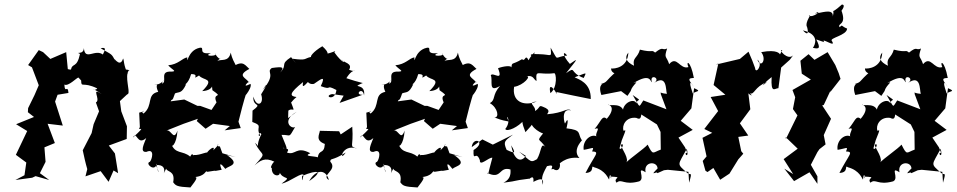

<svg xmlns="http://www.w3.org/2000/svg" viewBox="-20 -778 4220 847"><path d="M338 -423C339 -388 343 -420 409 -388C396 -370 370 -403 429 -363C377 -397 427 -338 403 -326L417 -287L393 -230L380 -172L391 -204L345 -115C351 -87 357 -59 365 -32L357 0L424 -23L459 24L481 -26L501 -14L487 -101L460 -136L539 -165L540 -221L515 -287L509 -332L538 -359C538 -365 523 -347 545 -364C555 -375 529 -441 548 -467C567 -465 503 -485 544 -451C524 -492 528 -512 523 -520C508 -469 471 -545 490 -507C470 -544 477 -534 424 -565C466 -576 422 -530 437 -535C401 -567 355 -506 350 -566C349 -533 308 -552 333 -540C319 -475 299 -502 293 -471C259 -470 257 -514 282 -443L272 -548L202 -518L170 -548L151 -557L104 -491L121 -481L151 -402L132 -358L104 -301L103 -283L130 -262L51 -230L100 -200L50 -95L96 -61L88 -5L48 16L122 6L137 -1L197 16L156 -14L181 -64L176 -128L222 -147L190 -232L257 -224L223 -330L234 -360L282 -368C279 -408 266 -361 264 -405C281 -395 319 -436 326 -436Z M1019 -85 961 -102 950 -132C920 -132 968 -161 921 -115C936 -151 864 -87 907 -102C893 -114 868 -92 833 -94C837 -70 833 -117 819 -87C786 -116 752 -95 734 -147C733 -120 759 -138 763 -202C745 -151 735 -213 712 -201L790 -232L853 -254L848 -244L887 -210L920 -232L994 -222L971 -203L1042 -213L1032 -241C1038 -267 1057 -340 1068 -372C1035 -321 1096 -389 1085 -408C1036 -383 1088 -430 1078 -414C1068 -435 1021 -443 1080 -474C1055 -498 1049 -512 996 -478C1041 -488 1010 -487 998 -546C988 -501 954 -520 938 -508C963 -536 956 -496 928 -542C950 -530 868 -527 911 -544C847 -536 889 -573 860 -567C805 -555 806 -485 806 -525C783 -521 767 -494 722 -490C739 -470 764 -463 735 -462C680 -465 721 -416 694 -409C706 -445 708 -407 660 -403C693 -409 658 -415 678 -373C624 -361 658 -313 613 -277C593 -292 639 -292 594 -281L597 -217C581 -193 637 -236 566 -171C584 -204 584 -133 625 -169C617 -146 594 -105 626 -108C665 -126 650 -72 641 -64C618 -58 663 -16 672 -56C671 -23 692 5 668 -50C737 -54 681 24 713 -34C717 -18 754 -26 744 26C755 41 760 46 820 49C848 13 857 -1 831 4C893 0 883 -30 895 -20C959 -31 901 -18 958 -29C944 -63 955 -58 974 -33C988 -47 1045 -51 981 -94ZM935 -326 913 -293 863 -311H851L793 -339L733 -331C740 -347 738 -323 752 -366C771 -374 781 -364 801 -406C787 -404 810 -403 823 -451C866 -452 819 -421 858 -445C876 -421 932 -436 872 -376C938 -380 909 -431 917 -380C971 -342 914 -374 935 -327Z M1251 -257 1252 -290C1276 -308 1287 -264 1255 -350C1268 -312 1256 -324 1288 -350C1258 -354 1253 -365 1317 -416C1309 -374 1335 -419 1356 -431C1323 -455 1328 -400 1365 -408C1391 -425 1421 -452 1395 -398C1450 -377 1412 -408 1464 -381C1459 -328 1404 -354 1445 -363L1496 -356L1478 -324L1580 -360C1540 -358 1580 -400 1586 -357C1595 -416 1523 -386 1578 -411C1591 -411 1563 -414 1508 -433C1542 -489 1563 -453 1520 -470C1537 -499 1497 -501 1486 -516C1512 -498 1491 -496 1455 -547C1471 -563 1428 -534 1410 -543C1425 -532 1438 -542 1402 -574C1360 -549 1347 -527 1353 -527C1319 -520 1336 -510 1270 -519C1302 -479 1267 -521 1264 -526C1212 -492 1251 -494 1216 -458C1235 -482 1229 -485 1179 -478C1151 -457 1203 -456 1138 -380C1169 -429 1152 -392 1132 -362C1147 -317 1111 -301 1098 -352C1093 -302 1143 -327 1094 -290L1093 -240C1145 -221 1105 -219 1128 -180C1114 -172 1125 -202 1133 -186C1097 -114 1141 -117 1105 -148C1137 -81 1161 -113 1103 -48C1127 -69 1148 -86 1192 -64C1188 -70 1167 -33 1179 -38C1176 7 1228 2 1211 -25C1224 22 1276 -7 1222 32C1258 26 1319 -26 1320 -3C1321 -21 1309 49 1313 -2C1385 -32 1407 -23 1344 21C1371 -29 1416 -36 1431 16C1393 -6 1472 -27 1437 -65C1438 -83 1444 -66 1505 -105C1473 -56 1487 -148 1556 -122C1517 -136 1541 -123 1534 -219L1483 -185L1476 -199L1391 -201C1390 -186 1369 -159 1413 -143C1410 -95 1388 -122 1382 -84C1368 -90 1314 -87 1349 -102C1286 -136 1285 -91 1246 -105C1263 -130 1231 -117 1228 -127C1258 -107 1241 -134 1222 -183C1266 -184 1251 -165 1282 -218C1266 -206 1219 -245 1289 -285Z M2021 -85 1963 -102 1952 -132C1922 -132 1970 -161 1923 -115C1938 -151 1866 -87 1909 -102C1895 -114 1870 -92 1835 -94C1839 -70 1835 -117 1821 -87C1788 -116 1754 -95 1736 -147C1735 -120 1761 -138 1765 -202C1747 -151 1737 -213 1714 -201L1792 -232L1855 -254L1850 -244L1889 -210L1922 -232L1996 -222L1973 -203L2044 -213L2034 -241C2040 -267 2059 -340 2070 -372C2037 -321 2098 -389 2087 -408C2038 -383 2090 -430 2080 -414C2070 -435 2023 -443 2082 -474C2057 -498 2051 -512 1998 -478C2043 -488 2012 -487 2000 -546C1990 -501 1956 -520 1940 -508C1965 -536 1958 -496 1930 -542C1952 -530 1870 -527 1913 -544C1849 -536 1891 -573 1862 -567C1807 -555 1808 -485 1808 -525C1785 -521 1769 -494 1724 -490C1741 -470 1766 -463 1737 -462C1682 -465 1723 -416 1696 -409C1708 -445 1710 -407 1662 -403C1695 -409 1660 -415 1680 -373C1626 -361 1660 -313 1615 -277C1595 -292 1641 -292 1596 -281L1599 -217C1583 -193 1639 -236 1568 -171C1586 -204 1586 -133 1627 -169C1619 -146 1596 -105 1628 -108C1667 -126 1652 -72 1643 -64C1620 -58 1665 -16 1674 -56C1673 -23 1694 5 1670 -50C1739 -54 1683 24 1715 -34C1719 -18 1756 -26 1746 26C1757 41 1762 46 1822 49C1850 13 1859 -1 1833 4C1895 0 1885 -30 1897 -20C1961 -31 1903 -18 1960 -29C1946 -63 1957 -58 1976 -33C1990 -47 2047 -51 1983 -94ZM1937 -326 1915 -293 1865 -311H1853L1795 -339L1735 -331C1742 -347 1740 -323 1754 -366C1773 -374 1783 -364 1803 -406C1789 -404 1812 -403 1825 -451C1868 -452 1821 -421 1860 -445C1878 -421 1934 -436 1874 -376C1940 -380 1911 -431 1919 -380C1973 -342 1916 -374 1937 -327Z M2300 -90C2272 -53 2244 -84 2235 -137C2256 -102 2253 -99 2215 -117C2198 -155 2208 -157 2243 -184L2154 -140L2108 -163L2061 -129C2066 -179 2129 -153 2069 -116C2067 -58 2080 -118 2097 -71C2095 -41 2138 -86 2152 -82C2130 -4 2137 -7 2128 -16C2195 18 2179 -47 2233 -30C2228 -35 2245 7 2201 28C2279 18 2228 21 2316 10C2302 27 2338 -20 2333 23C2325 32 2387 -13 2374 37C2370 7 2367 2 2393 -45C2439 -58 2398 -22 2420 -33C2457 -8 2454 -75 2444 -54C2442 -47 2471 -90 2536 -81C2499 -120 2560 -170 2547 -159C2526 -190 2550 -204 2478 -212C2478 -202 2495 -278 2473 -234C2472 -224 2450 -304 2499 -291C2480 -304 2470 -280 2394 -274C2393 -278 2416 -292 2375 -307C2355 -316 2365 -303 2340 -288C2347 -310 2300 -327 2348 -330C2287 -307 2238 -332 2248 -395C2290 -401 2328 -447 2300 -440C2334 -451 2335 -424 2347 -421C2342 -475 2352 -446 2424 -455C2434 -459 2441 -393 2408 -367C2396 -424 2433 -376 2435 -363V-372C2483 -362 2534 -351 2586 -341C2588 -413 2532 -428 2515 -437C2571 -458 2568 -462 2555 -434C2489 -458 2524 -488 2477 -455C2532 -524 2532 -522 2494 -496C2459 -535 2463 -558 2482 -533C2421 -528 2448 -501 2409 -568C2413 -520 2415 -538 2359 -539C2324 -541 2312 -538 2329 -528C2357 -571 2317 -527 2312 -512C2296 -543 2298 -503 2283 -517C2237 -489 2239 -507 2236 -479C2238 -491 2200 -486 2177 -477C2202 -414 2155 -462 2145 -446C2156 -423 2131 -366 2186 -399C2149 -357 2168 -338 2141 -323C2176 -303 2184 -258 2161 -260C2184 -252 2185 -249 2224 -242C2203 -286 2242 -250 2209 -209C2216 -194 2268 -218 2292 -249C2281 -253 2281 -237 2298 -195C2337 -236 2336 -243 2322 -238C2330 -202 2395 -179 2378 -192C2344 -150 2359 -171 2386 -129C2365 -153 2369 -109 2349 -76C2320 -60 2327 -62 2270 -109Z M3002 -128 2973 -171 3036 -205 2983 -245 3030 -300 3042 -389C3076 -374 3055 -378 3036 -366C3024 -402 3016 -432 3042 -394C3012 -431 3017 -433 3041 -434C3026 -514 3004 -510 3017 -482C2979 -470 2966 -535 2932 -495C2920 -533 2908 -519 2923 -564C2898 -553 2909 -577 2870 -546C2852 -561 2864 -544 2803 -559C2792 -520 2769 -525 2777 -488C2742 -505 2734 -524 2752 -546C2749 -479 2690 -474 2676 -476C2674 -449 2725 -445 2702 -465C2644 -415 2664 -418 2630 -407C2651 -407 2614 -412 2633 -359L2720 -376L2748 -355L2762 -376C2769 -404 2806 -424 2774 -411C2850 -458 2848 -418 2856 -415C2843 -456 2900 -433 2864 -411C2924 -453 2916 -381 2922 -364C2879 -368 2897 -379 2895 -363L2920 -296L2818 -335C2795 -301 2807 -300 2771 -359C2819 -325 2792 -347 2787 -322C2779 -350 2709 -320 2732 -263C2740 -336 2663 -306 2663 -317C2708 -301 2641 -236 2656 -255C2635 -270 2632 -243 2603 -209C2639 -223 2593 -179 2617 -173C2591 -194 2548 -159 2555 -117C2594 -123 2603 -135 2592 -110C2628 -108 2606 -99 2563 -15C2608 -17 2582 -53 2601 -40C2653 -26 2663 11 2667 14C2672 -36 2681 30 2673 1C2735 4 2681 5 2700 28C2723 8 2731 41 2800 22C2829 9 2783 -47 2828 -18C2818 -66 2879 -69 2881 -35C2841 5 2879 -26 2880 -14L2909 -27L2926 -29L3017 -20L3020 28C3036 -27 3025 -2 3012 -15C2963 -58 2970 -47 3010 -122C3022 -70 2991 -106 3012 -104ZM2723 -159C2747 -218 2738 -201 2731 -201C2722 -223 2741 -264 2787 -258C2801 -251 2807 -253 2809 -273L2878 -229L2894 -196L2895 -118C2858 -105 2862 -90 2837 -140C2823 -123 2761 -81 2740 -59C2761 -73 2720 -125 2719 -139C2738 -152 2721 -110 2713 -124Z M3421 -538C3420 -539 3412 -562 3338 -548C3364 -514 3336 -475 3321 -515C3349 -494 3313 -447 3311 -478L3299 -510L3282 -550L3244 -518L3138 -493L3149 -498L3145 -480L3128 -403L3180 -360L3115 -350L3148 -288L3087 -209L3122 -192L3079 -170L3097 -88L3080 -68L3092 -25L3101 -19L3127 -37L3157 15L3198 -12L3237 -75L3259 -100L3250 -111L3237 -174L3281 -180L3244 -234L3290 -296L3279 -385C3258 -373 3316 -342 3288 -366C3309 -359 3307 -394 3363 -416C3320 -380 3366 -425 3384 -438C3380 -362 3398 -389 3414 -389L3426 -480L3464 -514L3479 -534C3456 -509 3411 -561 3431 -557Z M3586 0 3557 -51 3586 -107 3595 -120 3622 -141 3614 -182 3646 -254 3607 -313 3614 -315 3644 -379 3642 -371 3688 -430 3680 -455 3665 -491 3631 -548 3573 -514 3547 -539 3511 -510 3517 -453 3557 -427 3476 -381 3488 -349 3478 -297 3498 -269 3447 -165 3446 -173 3499 -122 3437 -76 3479 -10 3440 -34 3483 21 3551 -18 3586 33ZM3616 -592C3598 -617 3672 -563 3650 -597C3636 -611 3716 -621 3717 -652C3690 -662 3698 -672 3684 -658C3672 -677 3718 -665 3691 -734C3663 -695 3723 -758 3694 -758C3631 -701 3666 -756 3654 -705C3657 -745 3599 -718 3575 -719C3616 -739 3564 -695 3548 -710C3565 -716 3529 -684 3540 -657C3532 -687 3563 -599 3522 -644C3597 -626 3576 -580 3566 -567C3596 -560 3600 -566 3581 -604Z M4122 -128 4093 -171 4156 -205 4103 -245 4150 -300 4162 -389C4196 -374 4175 -378 4156 -366C4144 -402 4136 -432 4162 -394C4132 -431 4137 -433 4161 -434C4146 -514 4124 -510 4137 -482C4099 -470 4086 -535 4052 -495C4040 -533 4028 -519 4043 -564C4018 -553 4029 -577 3990 -546C3972 -561 3984 -544 3923 -559C3912 -520 3889 -525 3897 -488C3862 -505 3854 -524 3872 -546C3869 -479 3810 -474 3796 -476C3794 -449 3845 -445 3822 -465C3764 -415 3784 -418 3750 -407C3771 -407 3734 -412 3753 -359L3840 -376L3868 -355L3882 -376C3889 -404 3926 -424 3894 -411C3970 -458 3968 -418 3976 -415C3963 -456 4020 -433 3984 -411C4044 -453 4036 -381 4042 -364C3999 -368 4017 -379 4015 -363L4040 -296L3938 -335C3915 -301 3927 -300 3891 -359C3939 -325 3912 -347 3907 -322C3899 -350 3829 -320 3852 -263C3860 -336 3783 -306 3783 -317C3828 -301 3761 -236 3776 -255C3755 -270 3752 -243 3723 -209C3759 -223 3713 -179 3737 -173C3711 -194 3668 -159 3675 -117C3714 -123 3723 -135 3712 -110C3748 -108 3726 -99 3683 -15C3728 -17 3702 -53 3721 -40C3773 -26 3783 11 3787 14C3792 -36 3801 30 3793 1C3855 4 3801 5 3820 28C3843 8 3851 41 3920 22C3949 9 3903 -47 3948 -18C3938 -66 3999 -69 4001 -35C3961 5 3999 -26 4000 -14L4029 -27L4046 -29L4137 -20L4140 28C4156 -27 4145 -2 4132 -15C4083 -58 4090 -47 4130 -122C4142 -70 4111 -106 4132 -104ZM3843 -159C3867 -218 3858 -201 3851 -201C3842 -223 3861 -264 3907 -258C3921 -251 3927 -253 3929 -273L3998 -229L4014 -196L4015 -118C3978 -105 3982 -90 3957 -140C3943 -123 3881 -81 3860 -59C3881 -73 3840 -125 3839 -139C3858 -152 3841 -110 3833 -124Z"/></svg>

Font: Asimov Aggro
Style: CondIt
Weight: 500
Designer: Google
Version: Version 2.000980; 2014